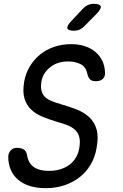

<svg xmlns="http://www.w3.org/2000/svg" viewBox="-20 -970 640 1000"><path d="M435 -585Q428 -621 400.5 -635.5Q373 -650 335 -650Q279 -650 241.5 -620Q204 -590 196 -547Q191 -516 196.5 -496Q202 -476 216 -463.5Q230 -451 250.5 -443Q271 -435 295 -428Q341 -415 380 -399.5Q419 -384 445.5 -359Q472 -334 483 -296Q494 -258 483 -199Q475 -151 452 -112.5Q429 -74 394.5 -47Q360 -20 315.5 -5Q271 10 218 10Q127 10 75 -33.5Q23 -77 23 -155Q24 -174 36 -187Q48 -200 69 -200Q89 -200 103 -192Q117 -184 121 -162Q127 -121 155.5 -100.5Q184 -80 234 -80Q266 -80 293 -88Q320 -96 340.5 -111Q361 -126 374.5 -148Q388 -170 393 -199Q399 -235 392.5 -257.5Q386 -280 370 -294.5Q354 -309 330.5 -318Q307 -327 279 -335Q238 -347 202.5 -361.5Q167 -376 142.5 -399Q118 -422 107.5 -457Q97 -492 106 -545Q114 -589 135.5 -624.5Q157 -660 189 -686Q221 -712 262 -726Q303 -740 350 -740Q390 -740 422 -729.5Q454 -719 477 -699.5Q500 -680 513 -652.5Q526 -625 527 -592Q528 -571 515.5 -559Q503 -547 479 -547Q459 -547 449.5 -556Q440 -565 435 -585ZM366 -810Q335 -810 331 -822Q327 -834 350 -859L411 -924Q423 -937 437 -943.5Q451 -950 468 -950Q500 -950 504.5 -937.5Q509 -925 484 -899L420 -834Q408 -822 395 -816Q382 -810 366 -810Z"/></svg>

Font: Maple Mono
Style: Italic
Weight: 400
Italic angle: -10°
Monospace: yes
Designer: subframe7536
Version: Version 7.300